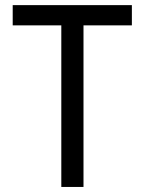

<svg xmlns="http://www.w3.org/2000/svg" viewBox="-20 -740 572 760"><path d="M222.7 -639.6H30.3V-719.7H502V-639.6H310.5V0H222.7Z"/></svg>

Font: Reddit Sans A
Style: Regular
Weight: 400
Designer: Stephen Hutchings
Foundry: Reddit
Version: Version 1.013